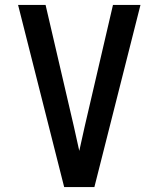

<svg xmlns="http://www.w3.org/2000/svg" viewBox="-20 -755 640 775"><path d="M239 0 53 -735H164L278 -245Q283 -220 289 -195.5Q295 -171 300 -146Q305 -171 311 -195.5Q317 -220 322 -245L436 -735H547L361 0Z"/></svg>

Font: Iosevka Custom SmBdEx
Style: Regular
Weight: 600
Width: 7
Monospace: yes
Designer: Belleve Invis
Foundry: Belleve Invis
Version: Version 11.2.4; ttfautohint (v1.8.4)